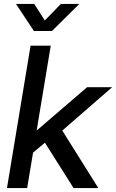

<svg xmlns="http://www.w3.org/2000/svg" viewBox="-20 -961 593 981"><path d="M15.6 0 136.2 -727.5H239.3L167.5 -295.4H168.9L425.3 -515.6H553.2L298.3 -293.9L482.4 0H356L209.5 -231.9L148.9 -181.2L118.7 0ZM154.8 -940.9 209 -856.4 291 -940.9H384.8V-940.4L245.6 -802.7H153.3L62 -940.4V-940.9Z"/></svg>

Font: Inter Display Medium
Style: Italic
Weight: 500
Italic angle: -9.39999°
Designer: Rasmus Andersson
Foundry: rsms
Version: Version 4.000;git-a52131595